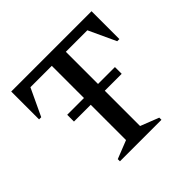

<svg xmlns="http://www.w3.org/2000/svg" viewBox="-162 -832 1004 1004"><g transform="rotate(-45 340.0 -330.0)"><path d="M187 0V-16L288 -56V-317H164V-367H288V-605H130L59 -454H43V-660H637V-454H621L551 -605H392V-367H517V-317H392V-56L494 -16V0Z"/></g></svg>

Font: Spectral SC Medium
Style: Regular
Weight: 500
Designer: Jean-Baptiste Levee
Foundry: Production Type
Version: Version 2.001